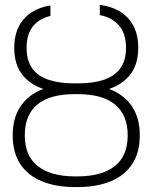

<svg xmlns="http://www.w3.org/2000/svg" viewBox="-20 -760 628 790"><path d="M286.1 -414.1H301.3Q381.3 -414.6 438.2 -390.4Q495.1 -366.2 525.1 -319.1Q555.2 -272 555.2 -203.6Q555.2 -132.3 523.9 -85Q492.7 -37.6 435.1 -13.9Q377.4 9.8 297.9 9.8H290Q210.9 9.8 152.8 -13.9Q94.7 -37.6 63.5 -85Q32.2 -132.3 32.2 -203.1Q32.2 -272 62.3 -319.1Q92.3 -366.2 149.2 -390.4Q206.1 -414.6 286.1 -414.1ZM301.3 -372.6H286.1Q185.1 -372.6 133.5 -329.8Q82 -287.1 82 -203.1Q82 -118.2 136 -76.2Q189.9 -34.2 289.6 -34.2H297.9Q397.9 -34.2 451.7 -75.9Q505.4 -117.7 505.4 -203.6Q505.4 -286.6 453.6 -329.6Q401.9 -372.6 301.3 -372.6ZM285.2 -417H303.2Q363.3 -417 407 -431.6Q450.7 -446.3 474.6 -478.5Q498.5 -510.7 498.5 -563Q498.5 -622.1 469.2 -655.5Q439.9 -689 390.6 -697.8V-739.7Q436 -734.9 471.9 -713.6Q507.8 -692.4 528.3 -654.8Q548.8 -617.2 548.8 -563Q548.8 -498 518.1 -456.3Q487.3 -414.6 431.9 -395Q376.5 -375.5 302.7 -375.5H285.2Q211.4 -375.5 156 -394.8Q100.6 -414.1 69.6 -455.6Q38.6 -497.1 38.6 -563Q38.6 -615.2 57.9 -651.9Q77.1 -688.5 111.1 -710Q145 -731.4 187.5 -737.3V-694.3Q141.6 -684.1 115.5 -651.6Q89.4 -619.1 89.4 -563Q89.4 -510.3 113 -478Q136.7 -445.8 180.7 -431.4Q224.6 -417 285.2 -417Z"/></svg>

Font: Inter ExtraLight
Style: Regular
Weight: 250
Designer: Rasmus Andersson
Foundry: rsms
Version: Version 4.001;git-66647c0bb